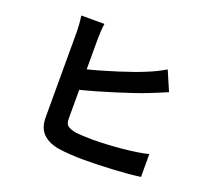

<svg xmlns="http://www.w3.org/2000/svg" viewBox="-134 -960 1268 1154"><g transform="rotate(20 500.0 -383.0)"><path d="M339 -179Q339 -147 354.5 -135Q370 -123 403 -116Q426 -113 455.5 -111.5Q485 -110 519 -110Q558 -110 606 -112.5Q654 -115 701.5 -119.5Q749 -124 792.5 -130.5Q836 -137 867 -145V1Q832 6 787.5 10Q743 14 695 16.5Q647 19 599.5 20.5Q552 22 511 22Q462 22 418.5 19Q375 16 343 11Q277 -1 241.5 -37Q206 -73 206 -139V-684Q206 -692 205.5 -705Q205 -718 204 -732.5Q203 -747 201.5 -761.5Q200 -776 198 -788H346Q342 -765 340.5 -735Q339 -705 339 -684V-495Q384 -506 431.5 -520Q479 -534 525 -548.5Q571 -563 613 -578Q655 -593 688 -607Q715 -618 741.5 -631Q768 -644 797 -661L851 -535Q822 -523 791 -510Q760 -497 734 -487Q696 -472 648 -456Q600 -440 547.5 -423.5Q495 -407 441.5 -391.5Q388 -376 339 -364Z"/></g></svg>

Font: SpoqaHanSans-Bold
Style: Regular
Weight: 700
Designer: [Spoqa Han Sans] Dong-huui Kim \uAE40 \uB3D9 \uD718   [Noto Sans] Ryoko NISHIZUKA \u897F \u585A \u6DBC \u5B50  (kana & i
Foundry: Spoqa (http://www.spoqa-han-sans.com)
Version: Version 2.000